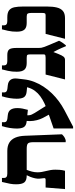

<svg xmlns="http://www.w3.org/2000/svg" viewBox="580 -1267 770 1970"><g transform="rotate(-90 965.0 -282.0)"><path d="M491 7V-326Q491 -367 478.5 -380Q466 -393 423 -393H148Q99 -393 79 -417Q59 -441 59 -502Q59 -533 64.5 -563.5Q70 -594 83 -647H124V-625Q124 -609 134.5 -600.5Q145 -592 168 -592H401Q453 -592 486.5 -571.5Q520 -551 537.5 -510.5Q555 -470 557 -411L572 -31Q556 -15 544.5 -7.5Q533 0 512 7ZM10 0 26 -199H108Q116 -199 119.5 -203.5Q123 -208 122 -216L117 -262Q115 -282 120.5 -307Q126 -332 135 -355Q144 -378 151 -390V-434H207V-393Q202 -380 197.5 -366.5Q193 -353 189.5 -339.5Q186 -326 184 -311.5Q182 -297 182 -282Q182 -259 186 -237Q190 -215 195.5 -193Q201 -171 205 -148.5Q209 -126 209 -100Q209 -83 207.5 -56.5Q206 -30 198 0Z M632 83V-117L797 -174Q847 -191 888.5 -210.5Q930 -230 962.5 -254Q995 -278 1018 -309Q1041 -340 1053 -382L1055 -389L1006 -394Q966 -399 951.5 -423Q937 -447 937 -495Q937 -527 943 -566Q949 -605 962 -647H1002V-622Q1002 -609 1011.5 -601Q1021 -593 1040 -591L1075 -587Q1113 -583 1131 -559Q1149 -535 1144 -491L1136 -422Q1130 -367 1110.5 -316.5Q1091 -266 1061 -220.5Q1031 -175 993 -135.5Q955 -96 911 -63.5Q867 -31 820 -6L650 83ZM798 -120 739 -229Q726 -254 717 -289Q708 -324 707.5 -361Q707 -398 716 -428L770 -421Q766 -392 767 -374Q768 -356 774.5 -342Q781 -328 791 -311L885 -161ZM823 -381 700 -394Q660 -399 645.5 -423Q631 -447 631 -495Q631 -527 637 -566Q643 -605 656 -647H696V-622Q696 -609 705.5 -601Q715 -593 734 -591L769 -587Q807 -583 824 -558.5Q841 -534 841 -490Q841 -462 836 -436Q831 -410 823 -381Z M1476 9Q1466 -16 1456.5 -37.5Q1447 -59 1437 -79Q1427 -99 1416 -119L1397 -70Q1381 -30 1368.5 -15Q1356 0 1336 0H1135L1185 -199H1356Q1371 -199 1379 -201Q1387 -203 1389.5 -207Q1392 -211 1392 -217V-355Q1392 -380 1386.5 -386.5Q1381 -393 1355 -393H1303Q1256 -393 1235 -416.5Q1214 -440 1214 -495Q1214 -520 1216 -541Q1218 -562 1223.5 -587Q1229 -612 1238 -647H1279V-625Q1279 -609 1289.5 -600.5Q1300 -592 1323 -592H1386Q1427 -592 1442.5 -573Q1458 -554 1458 -502V-270Q1458 -255 1460 -242.5Q1462 -230 1469 -211Q1476 -192 1490 -159L1532 -61Q1519 -36 1506.5 -18.5Q1494 -1 1485 9Z M1552 0 1602 -199H1792Q1802 -199 1807 -201Q1812 -203 1814.5 -210.5Q1817 -218 1817 -232V-350Q1817 -374 1810 -383.5Q1803 -393 1779 -393H1714Q1667 -393 1646 -416.5Q1625 -440 1625 -495Q1625 -520 1627 -541Q1629 -562 1634.5 -587Q1640 -612 1649 -647H1690V-625Q1690 -609 1700.5 -600.5Q1711 -592 1734 -592H1773Q1821 -592 1844.5 -573.5Q1868 -555 1875.5 -519.5Q1883 -484 1883 -431V-184Q1883 -125 1873 -84Q1863 -43 1837.5 -21.5Q1812 0 1764 0Z"/></g></svg>

Font: Noto Serif Hebrew Black
Style: Regular
Weight: 900
Version: Version 2.003